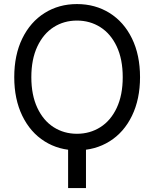

<svg xmlns="http://www.w3.org/2000/svg" viewBox="-20 -737 766 954"><path d="M407.2 197.3H318.4V-19.5H407.2ZM362.3 9.8Q272.5 9.8 201.7 -34.7Q130.9 -79.1 90.8 -161.6Q50.8 -244.1 50.8 -353.5Q50.8 -463.9 90.8 -545.9Q130.9 -627.9 201.7 -672.4Q272.5 -716.8 362.3 -716.8Q453.1 -716.8 524.4 -672.4Q595.7 -627.9 635.7 -545.9Q675.8 -463.9 675.8 -353.5Q675.8 -244.1 635.7 -161.6Q595.7 -79.1 524.4 -34.7Q453.1 9.8 362.3 9.8ZM362.3 -634.8Q297.9 -634.8 246.6 -602.1Q195.3 -569.3 165.5 -505.9Q135.7 -442.4 135.7 -353.5Q135.7 -264.6 165.5 -201.2Q195.3 -137.7 246.6 -105Q297.9 -72.3 362.3 -72.3Q426.8 -72.3 478.5 -105Q530.3 -137.7 560.1 -201.2Q589.8 -264.6 589.8 -353.5Q589.8 -442.4 560.1 -505.9Q530.3 -569.3 478.5 -602.1Q426.8 -634.8 362.3 -634.8Z"/></svg>

Font: Pretendard GOV Variable
Style: Regular
Weight: 400
Designer: Base glyphs from Inter by Rasmus Andersson; Hangul glyphs from Noto Sans CJK(Source Han Sans) by Jang Soo-young and Kang
Foundry: Kil Hyung-jin
Version: Version 1.307;Glyphs 3.2 (3192)